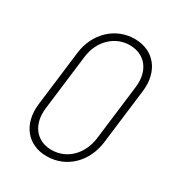

<svg xmlns="http://www.w3.org/2000/svg" viewBox="-133 -591 623 681"><g transform="rotate(30 179.0 -250.5)"><path d="M158 8C239 8 300 -52 311 -137L339 -364C349 -448 302 -509 222 -509C143 -509 80 -448 70 -364L42 -137C32 -52 80 8 158 8ZM162 -20C100 -20 63 -68 71 -137L99 -364C107 -433 157 -481 218 -481C281 -481 318 -433 310 -364L282 -137C273 -68 225 -20 162 -20Z"/></g></svg>

Font: Barlow Condensed Thin
Style: Italic
Weight: 250
Width: 3
Italic angle: -7°
Designer: Jeremy Tribby
Foundry: Tribby Type
Version: Version 1.422;hotconv 1.0.109;makeotfexe 2.5.65596